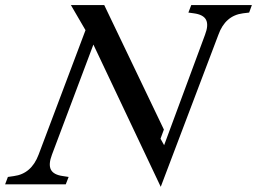

<svg xmlns="http://www.w3.org/2000/svg" viewBox="-84 -720 1004 750"><path d="M769 -584 543.9 9.8 280.8 -545.9 119.1 -116.2Q104.5 -78.1 114.7 -57.6Q125 -37.1 162.1 -32.2L184.1 -28.8L172.9 0H-64L-53.2 -28.8L-29.8 -32.2Q38.6 -41 66.9 -116.2L250 -602.1L192.9 -700.2H323.2L556.2 -213.9L543 -178.2L557.1 -152.8L716.8 -584Q731.4 -622.1 720.9 -642.6Q710.4 -663.1 672.9 -668L651.9 -670.9L663.1 -700.2H899.9L889.2 -670.9L865.2 -668Q795.9 -659.2 769 -584Z"/></svg>

Font: Redaction
Style: Italic
Weight: 400
Designer: Jeremy Mickel / Forest Young
Foundry: MCKL
Version: Version 2.001;hotconv 1.0.113;makeotfexe 2.5.65598 DEVELOPME